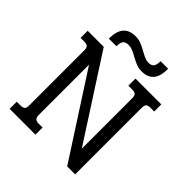

<svg xmlns="http://www.w3.org/2000/svg" viewBox="-219 -974 1125 1125"><g transform="rotate(45 344.0 -411.5)"><path d="M260 -823Q285 -823 306 -815Q327 -807 355 -791Q377 -779 392.5 -772.5Q408 -766 423 -766Q446 -766 456.5 -778.5Q467 -791 467 -823H530Q530 -760 505 -731Q480 -702 430 -702Q406 -702 386.5 -709.5Q367 -717 340 -732Q314 -746 299.5 -752Q285 -758 267 -758Q244 -758 233 -746Q222 -734 222 -702H159Q159 -764 184.5 -793.5Q210 -823 260 -823ZM39 -59H71Q90 -59 98 -67Q106 -75 106 -95V-552Q106 -572 98 -580Q90 -588 71 -588H39V-647H172L503 -134V-552Q503 -572 495 -580Q487 -588 467 -588H435V-647H649V-588H617Q598 -588 590 -580Q582 -572 582 -552V0H516L185 -512V-95Q185 -76 193.5 -67.5Q202 -59 221 -59H253V0H39Z"/></g></svg>

Font: Pridi Light
Style: Regular
Weight: 300
Designer: Katatrad Team
Foundry: CadsonDemak
Version: Version 1.003